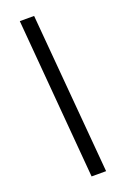

<svg xmlns="http://www.w3.org/2000/svg" viewBox="-151 -785 581 883"><g transform="rotate(-20 139.0 -343.0)"><path d="M136 49 70 -735H140L207 49Z"/></g></svg>

Font: Archivo VF Beta
Style: Italic
Weight: 400
Italic angle: -10°
Designer: Hector Gatti
Foundry: Omnibus-Type
Version: Version 1.002